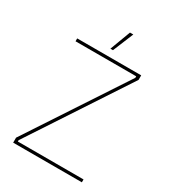

<svg xmlns="http://www.w3.org/2000/svg" viewBox="-210 -989 983 1099"><g transform="rotate(30 282.0 -440.0)"><path d="M341 -880H319L268 -744H285ZM55 0H509V-19H75V-28L497 -670V-700H74V-681H475V-671L55 -33Z"/></g></svg>

Font: Fixel Text Thin
Style: Regular
Weight: 100
Width: 4
Designer: AlfaBravo + MacPaw
Foundry: Kyrylo Tkachov, Marchela Mozhyna, Serhii Makarenko, Maria Weinstein, Zakhar Kryvoshyya
Version: Version 1.211